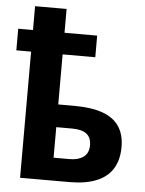

<svg xmlns="http://www.w3.org/2000/svg" viewBox="-54 -803 640 847"><g transform="rotate(5 266.0 -380.0)"><path d="M206.5 -759.8V-654.3H351.1V-558.6H206.5V-336.9H276.4Q352.1 -336.9 401.9 -319.6Q451.7 -302.2 476.3 -265.9Q501 -229.5 501 -173.8Q501 -118.2 477.8 -79.3Q454.6 -40.5 406.5 -20.3Q358.4 0 285.2 0H66.9V-558.6H1.5V-654.3H66.9V-759.8ZM276.4 -236.3H206.5V-101.1H277.8Q315.9 -101.1 338.9 -117.9Q361.8 -134.8 361.8 -169.9Q361.8 -203.6 340.8 -220Q319.8 -236.3 276.4 -236.3Z"/></g></svg>

Font: Open Sans SemiCondensed
Style: Bold
Weight: 700
Width: 4
Designer: Monotype Design Team
Foundry: Monotype Imaging Inc.
Version: Version 3.003